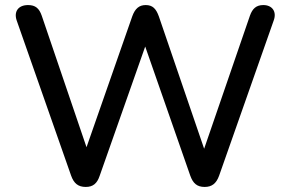

<svg xmlns="http://www.w3.org/2000/svg" viewBox="-20 -732 1147 759"><path d="M319 7C348 7 364 -7 374 -37L554 -548L732 -38C743 -7 759 7 789 7C818 7 835 -7 846 -37L1062 -651C1075 -686 1056 -712 1021 -712C993 -712 978 -698 968 -670L787 -144L608 -667C597 -698 583 -712 556 -712C530 -712 514 -698 503 -668L322 -150L145 -670C135 -699 120 -712 91 -712C52 -712 34 -686 46 -651L261 -38C272 -7 289 7 319 7Z"/></svg>

Font: Nunito SemiBold
Style: Regular
Weight: 600
Designer: Vernon Adams
Foundry: Vernon Adams
Version: Version 3.602